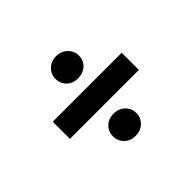

<svg xmlns="http://www.w3.org/2000/svg" viewBox="-104 -628 742 742"><g transform="rotate(-45 267.0 -257.0)"><path d="M266 -354Q239 -354 221 -371Q203 -388 203 -414.5Q203 -439.5 221 -457.2Q239 -475 266 -475Q294 -475 312.5 -457.2Q331 -439.5 331 -414.5Q331 -388 312.5 -371Q294 -354 266 -354ZM78.5 -211V-305H455.5V-211ZM266 -39.5Q239 -39.5 221 -57Q203 -74.5 203 -100.5Q203 -126 221 -143.5Q239 -161 266 -161Q294 -161 312.5 -143.5Q331 -126 331 -100.5Q331 -74.5 312.5 -57Q294 -39.5 266 -39.5Z"/></g></svg>

Font: Karla SemiBold
Style: Regular
Weight: 600
Designer: Jonathan Pinhorn
Version: Version 2.004; ttfautohint (v1.8.4.7-5d5b);gftools[0.9.33]